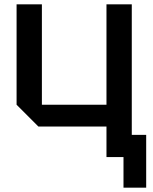

<svg xmlns="http://www.w3.org/2000/svg" viewBox="-20 -720 700 880"><path d="M584 -700V-102H650V140H546V0H468V-140H156L56 -240V-700H172V-240H468V-700Z"/></svg>

Font: Tektur Medium
Style: Regular
Weight: 500
Designer: Adam Jagosz
Foundry: Adam Jagosz
Version: Version 1.005;gftools[0.9.30]